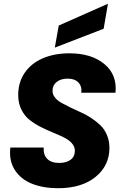

<svg xmlns="http://www.w3.org/2000/svg" viewBox="-20 -996 662 1023"><path d="M563 -208Q563 -113.3 488.8 -53.2Q414.6 6.8 290 6.8Q210 6.8 150.1 -17.1Q90.3 -41 58.6 -90.8Q26.9 -140.6 35.2 -210H212.9Q210 -172.4 231.2 -150.1Q252.4 -127.9 294.9 -127.9Q333.5 -127.9 356.2 -144.8Q378.9 -161.6 378.9 -192.9Q378.9 -215.3 362.3 -233.4Q345.7 -251.5 319.3 -264.4Q293 -277.3 261 -290.3Q229 -303.2 196.8 -319.6Q164.6 -335.9 137.9 -356.9Q111.3 -377.9 94.5 -411.1Q77.6 -444.3 77.1 -486.8Q76.2 -556.2 111.3 -607.7Q146.5 -659.2 208.3 -685.5Q270 -711.9 350.1 -711.9Q467.3 -711.9 536.1 -654.8Q605 -597.7 595.2 -502H413.1Q417.5 -535.2 397.9 -556.2Q378.4 -577.1 340.8 -577.1Q304.7 -577.1 282.2 -559.6Q259.8 -542 259.8 -512.2Q259.8 -493.2 272.7 -476.6Q285.6 -460 307.1 -448.2Q328.6 -436.5 355.7 -423.1Q382.8 -409.7 411.4 -397.2Q439.9 -384.8 467 -366.7Q494.1 -348.6 515.6 -327.9Q537.1 -307.1 550 -276.1Q563 -245.1 563 -208ZM293 -859.9 555.2 -976.1 532.2 -842.8 272 -742.2Z"/></svg>

Font: SVN-Poppins
Style: Bold Italic
Weight: 700
Italic angle: -10°
Designer: Ninad Kale (Devanagari), Jonny Pinhorn (Latin)
Foundry: Indian Type Foundry
Version: Version 3.002 2017